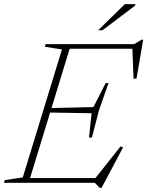

<svg xmlns="http://www.w3.org/2000/svg" viewBox="-46 -891 718 936"><path d="M256 -650 172.5 -663 176.5 -676H300.5L93.5 0H-26.5L-23 -13L65 -26ZM599 -664 619.5 -653.5H258L265.5 -676H608L644.5 -697.5H652L619.5 -508L605 -507.5ZM440.5 25 416 0H58.5L66.5 -23H445.5L409.5 -10.5L541.5 -177L554 -172.5L449 25ZM402 -220.5H388L400.5 -339L188 -342.5L195 -364L409.5 -369L469 -486H483L436.5 -353ZM432.5 -743.5 563 -871H614.5L612.5 -863.5L453.5 -743.5Z"/></svg>

Font: Newsreader 16pt 16pt ExtraLight
Style: Italic
Weight: 250
Italic angle: -17°
Version: Version 1.003